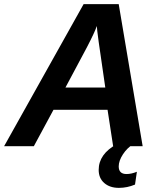

<svg xmlns="http://www.w3.org/2000/svg" viewBox="-41 -708 783 930"><path d="M650 0H507L480 -176H218L123 0H-21L364 -688H534ZM428 -582Q418 -552 380 -479L276 -284H469L437 -505Q428 -571 428 -582ZM535 202Q491 202 464 178.5Q437 155 437 115Q437 38 525 -10H605Q575 8 554.5 39.5Q534 71 534 98Q534 135 572 135Q595 135 622 124L613 186Q575 202 535 202Z"/></svg>

Font: Libra Sans
Style: Bold Italic
Weight: 700
Italic angle: -12°
Foundry: Context Ltd
Version: Version 1.002